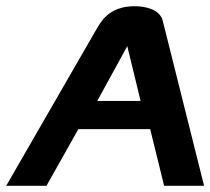

<svg xmlns="http://www.w3.org/2000/svg" viewBox="-33 -600 679 620"><path d="M-13 0H117L220 -183H452L497 0H626L492 -535C482 -569 439 -580 400 -580C315 -579 291 -526 277 -503ZM281 -274 378 -451 421 -274Z"/></svg>

Font: Charger Pro
Style: UltraExtObl
Weight: 900
Designer: Jasper
Foundry: Cannot Into Space Fonts
Version: Version 1.09